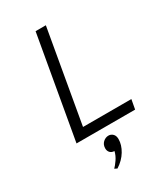

<svg xmlns="http://www.w3.org/2000/svg" viewBox="-230 -796 987 1142"><g transform="rotate(-30 264.0 -224.5)"><path d="M89.5 0 212.5 -700H283L172 -65.5H504L492 0ZM226 251 208.5 242.5Q221.5 230 238.8 205Q256 180 262.5 152Q243 151.5 232.8 140Q222.5 128.5 222.5 111.5Q222.5 86 239.2 70.2Q256 54.5 277 54.5Q294 54.5 306.5 66.8Q319 79 319 102.5Q319 142 294.5 182.5Q270 223 226 251Z"/></g></svg>

Font: Overpass Light
Style: Italic
Weight: 300
Italic angle: -10°
Designer: Delve Withrington, Dave Bailey, Thomas Jockin
Foundry: Delve Fonts LLC
Version: Version 4.000; ttfautohint (v1.8.3)